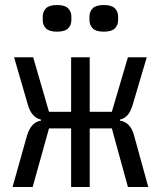

<svg xmlns="http://www.w3.org/2000/svg" viewBox="-20 -744 640 764"><path d="M263 -233H175L110 0H30L87 -203Q103 -258 143 -264V-268Q105 -277 91 -327L36 -516H112L175 -299H263V-516H337V-299H425L489 -516H564L508 -327Q500 -301 488.5 -287Q477 -273 457 -268V-264Q500 -258 514 -203L570 0H489L425 -233H337V0H263ZM150 -664V-678Q150 -698 163 -711Q176 -724 207 -724Q238 -724 251 -711Q264 -698 264 -678V-664Q264 -644 251 -631Q238 -618 207 -618Q176 -618 163 -631Q150 -644 150 -664ZM336 -664V-678Q336 -698 349 -711Q362 -724 393 -724Q424 -724 437 -711Q450 -698 450 -678V-664Q450 -644 437 -631Q424 -618 393 -618Q362 -618 349 -631Q336 -644 336 -664Z"/></svg>

Font: IBM Plaex Mono
Style: Regular
Weight: 400
Designer: Mike Abbink, Paul van der Laan, Pieter van Rosmalen
Foundry: Bold Monday
Version: Version 2.003